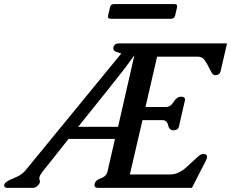

<svg xmlns="http://www.w3.org/2000/svg" viewBox="-65 -907 1128 937"><path d="M492.2 -887.2H785.2Q802.2 -887.2 799.3 -872.6L789.6 -830.6Q786.1 -815.4 769 -815.4H476.1Q459 -815.4 462.4 -830.6L472.2 -872.6Q475.1 -887.2 492.2 -887.2ZM511.2 -288.1 590.8 -637.2Q542.5 -569.3 453.6 -459Q364.7 -348.6 316.4 -288.1ZM568.8 -55.7H765.6Q804.7 -55.7 841.8 -88.4Q878.4 -121.1 898.9 -140.6Q915 -155.8 926.8 -155.8Q945.3 -155.8 945.3 -142.1Q945.3 -139.2 944.3 -135.7Q942.9 -128.4 939.9 -123.5L871.6 9.8H413.1Q396 9.8 396 -3.9Q396 -6.8 397 -10.3Q401.4 -28.3 427.7 -37.1Q454.1 -45.9 460 -71.3L496.1 -229H269.5Q240.7 -193.4 208 -151.4Q174.8 -109.4 141.6 -67.9Q136.2 -61 130.9 -51.8Q128.4 -47.4 127.4 -43Q127 -41 127.4 -39.6Q126.5 -34.2 127.9 -30.3Q129.4 -26.4 129.9 -22.5Q129.9 -18.6 129.4 -16.1Q128.9 -14.2 125.5 -8.3Q111.8 9.8 96.7 9.8H-28.8Q-42.5 9.8 -45.4 -1L-43.9 -5.4Q-43 -9.3 -39.6 -14.6Q-31.2 -22.5 -12.2 -31.2Q-3.4 -35.2 5.9 -39.1Q15.6 -43 25.9 -48.3Q45.4 -59.6 59.1 -75.2L526.9 -646Q521.5 -647.5 503.4 -653.3Q485.4 -659.2 488.3 -675.3Q492.7 -695.3 515.6 -695.3H1043L1011.7 -560.1Q1007.3 -540 984.4 -540Q972.2 -540 961.4 -564.5Q945.3 -597.7 933.1 -614.3Q921.9 -630.4 899.9 -630.4Q899.4 -630.4 898.4 -630.4H701.7L645 -384.8H744.6Q767.1 -384.8 782.7 -410.2Q797.9 -435.1 818.8 -435.1Q819.3 -435.1 819.8 -435.1Q837.9 -435.1 837.9 -421.4Q837.9 -418.5 836.9 -415L808.6 -291Q804.2 -271 781.7 -271Q760.7 -271 755.4 -295.9Q750 -320.8 727.1 -320.8H630.4Z"/></svg>

Font: Caudex
Style: Bold
Weight: 700
Italic angle: -13°
Version: Version 1.04